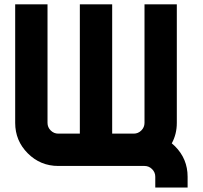

<svg xmlns="http://www.w3.org/2000/svg" viewBox="-20 -752 919 870"><path d="M244.1 0Q163.1 0 106 -57.1Q48.8 -114.3 48.8 -195.3V-732.4H195.3V-195.3Q195.3 -175.3 209.7 -160.9Q224.1 -146.5 244.1 -146.5H341.8V-732.4H488.3V-146.5H585.9Q606 -146.5 620.4 -160.9Q634.8 -175.3 634.8 -195.3V-732.4H781.2V-195.3Q781.2 -144 758.3 -102.5Q766.1 -96.2 772.9 -89.4Q830.1 -32.2 830.1 48.8V97.7H683.6V48.8Q683.6 28.8 669.2 14.4Q654.8 0 634.8 0Z"/></svg>

Font: Audex
Style: Regular
Weight: 400
Designer: GGBotNet
Foundry: GGBotNet
Version: 1.00